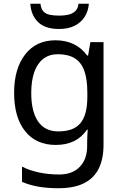

<svg xmlns="http://www.w3.org/2000/svg" viewBox="-20 -760 655 1020"><path d="M275 -546Q328 -546 370.5 -526Q413 -506 443 -465H448L460 -536H530V9Q530 85 504 136.5Q478 188 425 214Q372 240 290 240Q232 240 183.5 231.5Q135 223 97 206V125Q135 145 186 156Q237 167 295 167Q364 167 403.5 126.5Q443 86 443 16V-5Q443 -17 444 -39.5Q445 -62 446 -71H442Q414 -30 372.5 -10Q331 10 276 10Q172 10 113.5 -63Q55 -136 55 -267Q55 -395 113.5 -470.5Q172 -546 275 -546ZM287 -472Q242 -472 210.5 -448Q179 -424 162.5 -378Q146 -332 146 -266Q146 -167 182.5 -114.5Q219 -62 289 -62Q330 -62 359 -72.5Q388 -83 407 -105.5Q426 -128 435 -163Q444 -198 444 -246V-267Q444 -340 427.5 -385Q411 -430 376 -451Q341 -472 287 -472ZM452 -740Q449 -700 429.5 -670Q410 -640 376 -623Q342 -606 294 -606Q220 -606 182.5 -642.5Q145 -679 141 -740H195Q198 -713 210.5 -699.5Q223 -686 244.5 -681.5Q266 -677 296 -677Q322 -677 343.5 -682Q365 -687 379.5 -700.5Q394 -714 397 -740Z"/></svg>

Font: Noto Sans Ambassadori
Style: Regular
Weight: 400
Designer: Monotype Design Team
Foundry: Monotype Imaging Inc.
Version: Version 2.013